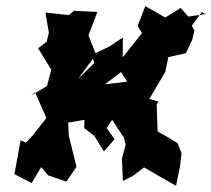

<svg xmlns="http://www.w3.org/2000/svg" viewBox="-20 -574 688 625"><path d="M648 -528 593 -520 568 -548 518 -517 453 -554 428 -490 442 -466 376 -383 363 -357 394 -308 322 -300 379 -343 380 -452 335 -422 278 -395 287 -369 234 -317 299 -405 293 -395 268 -459 297 -535 221 -539 204 -525 128 -533 139 -468 132 -438 104 -417 147 -347 133 -294 81 -263 94 -274 131 -190 88 -135 65 -110 47 -117 27 -7 83 22 114 -30 137 -3 196 17 229 -31C221 -65 212 -99 204 -132L202 -175L255 -184L254 -157L287 -132L318 -81L353 -121L327 -157L345 -184L383 -126L379 -145L389 -103L377 -58L380 15L412 -1L449 -29L553 31L566 -33L571 -75L558 -108C536 -121 516 -134 493 -146L490 -234L496 -243L466 -252L518 -340L528 -388L585 -401L606 -445L613 -475L604 -490L637 -535Z"/></svg>

Font: Asimov Aggro
Style: CondIt
Weight: 500
Designer: Google
Version: Version 2.000980; 2014